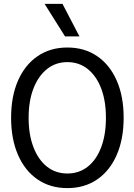

<svg xmlns="http://www.w3.org/2000/svg" viewBox="-20 -954 690 986"><path d="M326 12Q238 12 173 -32.5Q108 -77 72.5 -158.5Q37 -240 37 -349Q37 -459 72.5 -540Q108 -621 173 -665.5Q238 -710 326 -710Q414 -710 479 -665.5Q544 -621 579.5 -540Q615 -459 615 -349Q615 -240 579.5 -158.5Q544 -77 479 -32.5Q414 12 326 12ZM326 -63Q386 -63 430.5 -98Q475 -133 499.5 -197.5Q524 -262 524 -349Q524 -436 499.5 -500Q475 -564 430.5 -599.5Q386 -635 326 -635Q266 -635 221.5 -599.5Q177 -564 152 -500Q127 -436 127 -349Q127 -262 152 -197.5Q177 -133 221.5 -98Q266 -63 326 -63ZM388 -767H314L209 -934H301Z"/></svg>

Font: Azeret Mono Thin Light
Style: Regular
Weight: 300
Version: Version 1.002